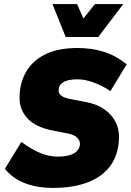

<svg xmlns="http://www.w3.org/2000/svg" viewBox="-20 -914 643 944"><path d="M238 10Q166 10 105.5 -12Q45 -34 4 -84L85 -216Q136 -179 178.5 -161.5Q221 -144 263 -144Q299 -144 323.5 -151.5Q348 -159 360.5 -173.5Q373 -188 373 -207Q373 -224 358.5 -238Q344 -252 312 -258L240 -272Q154 -289 115 -332Q76 -375 76 -432Q76 -504 107.5 -559.5Q139 -615 202 -646.5Q265 -678 361 -678Q431 -678 490 -659.5Q549 -641 603 -598L523 -466Q485 -492 441.5 -508Q398 -524 362 -524Q313 -524 290.5 -509.5Q268 -495 268 -469Q268 -452 283.5 -442Q299 -432 331 -426L404 -412Q458 -402 494 -376Q530 -350 547.5 -315.5Q565 -281 565 -244Q565 -160 526 -103.5Q487 -47 414 -18.5Q341 10 238 10ZM303 -732 238 -894H359L390 -823L447 -894H586L463 -732Z"/></svg>

Font: Gantari Black
Style: Italic
Weight: 900
Italic angle: -10°
Version: Version 1.000